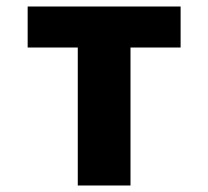

<svg xmlns="http://www.w3.org/2000/svg" viewBox="-20 -570 640 590"><path d="M219 0V-424H65V-550H535V-424H381V0Z"/></svg>

Font: Noto Sans Mono Extra
Style: Regular
Weight: 800
Designer: Monotype Design Team
Foundry: Monotype Imaging Inc.
Version: Version 1.900